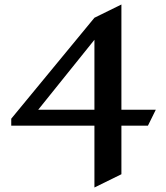

<svg xmlns="http://www.w3.org/2000/svg" viewBox="-20 -620 738 854"><path d="M520 -61V155L400 214V-61H30V-92L400 -541L520 -600V-132H673L638 -61ZM400 -443 150 -132H400Z"/></svg>

Font: Inknut
Style: Antiqua
Weight: 400
Designer: Claus Eggers Srensen
Foundry: Claus Eggers Srensen
Version: Version 1.000; ttfautohint (v1.2) -l 7 -r 28 -G 50 -x 13 -D 